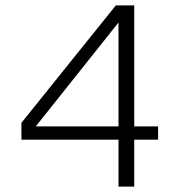

<svg xmlns="http://www.w3.org/2000/svg" viewBox="-20 -688 662 708"><path d="M475 0V-173H563V-222H475V-668H407L59 -235V-173H417V0ZM417 -222H112L417 -605Z"/></svg>

Font: Gantari Light
Style: Regular
Weight: 300
Designer: Anugrah Pasau
Foundry: Lafontype
Version: Version 1.000